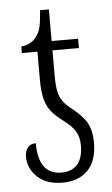

<svg xmlns="http://www.w3.org/2000/svg" viewBox="-50 -693 432 738"><g transform="rotate(-5 166.0 -324.0)"><path d="M30 -102Q30 -124 41 -137Q52 -150 72 -150Q72 -29 161 -29Q201 -29 222.5 -53.5Q244 -78 244 -126Q244 -159 230.5 -181Q217 -203 189 -224Q159 -246 142 -266Q125 -286 117 -315.5Q109 -345 109 -392V-500H49V-525Q89 -530 107 -556Q120 -572 125 -594Q130 -616 133 -658H167V-536H269V-500H167V-398Q167 -348 177 -323Q187 -298 213 -277Q258 -243 276.5 -212.5Q295 -182 295 -133Q295 -62 259 -26Q223 10 162 10Q100 10 65 -23Q30 -56 30 -102Z"/></g></svg>

Font: Noto Serif CondLight
Style: Regular
Weight: 300
Width: 3
Designer: Monotype Design Team
Foundry: Monotype Imaging Inc.
Version: Version 1.001